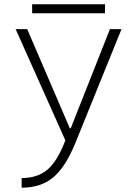

<svg xmlns="http://www.w3.org/2000/svg" viewBox="-20 -656 640 896"><path d="M81 175Q155 175 201.5 135.5Q248 96 285 -1L53 -520H107L306 -57H310L493 -520H547L331 13Q285 125 227.5 172.5Q170 220 81 220ZM130 -594V-636H470V-594Z"/></svg>

Font: M PLUS Code Latin 60 Light
Style: Regular
Weight: 300
Width: 7
Monospace: yes
Designer: Coji Morishita
Foundry: UNDERFOREST DESIGN
Version: Version 1.005; ttfautohint (v1.8.3)